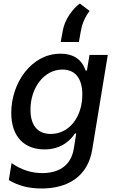

<svg xmlns="http://www.w3.org/2000/svg" viewBox="-20 -858 659 1092"><path d="M325.3 -619H428.6L439.3 -678.6C447.1 -724.1 462.7 -759.9 489.7 -795.8L434.3 -837.7C395.6 -810.7 347.7 -747.9 337 -683.2ZM215.6 214.1C362.9 214.1 479 148.4 504.6 -7.5L593 -545.5H489L474.4 -457H466.6C455.3 -490.8 425.4 -552.6 323.9 -552.6C157.7 -552.6 44 -385.3 44 -216.3C44 -76 122.2 -8.2 233.3 -8.2C333.5 -8.2 383.2 -64.6 407 -99.4H413.7L399.9 -13.5C383.2 90.9 306.1 126.4 220.5 126.4C155.9 126.4 99.1 106.5 45.8 69.6L30.2 166.2C82.4 197.8 143.8 214.1 215.6 214.1ZM268.8 -96.2C192.1 -96.2 153.1 -147 153.4 -234.4C153.1 -358 230.1 -462.4 334.9 -462.4C409.1 -462.4 448.2 -410.5 448.2 -319.6C448.2 -196.7 376.4 -96.2 268.8 -96.2Z"/></svg>

Font: TID UI Medium
Style: Italic
Weight: 500
Italic angle: -9.39999°
Designer: The TID Project Authors
Foundry: Bakken & Bæck
Version: Version 1.001;hotconv 1.0.109;makeotfexe 2.5.65596